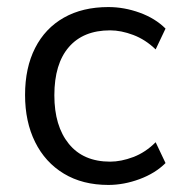

<svg xmlns="http://www.w3.org/2000/svg" viewBox="-20 -515 513 544"><path d="M287 9Q214 9 161 -23Q108 -55 79.5 -112.5Q51 -170 51 -246Q51 -323 79.5 -379Q108 -435 161 -465Q214 -495 287 -495Q332 -495 376 -479Q420 -463 449 -434L421 -375Q392 -403 357.5 -416Q323 -429 292 -429Q216 -429 175 -381.5Q134 -334 134 -245Q134 -158 175 -107.5Q216 -57 292 -57Q323 -57 357.5 -70Q392 -83 421 -112L449 -53Q420 -24 375.5 -7.5Q331 9 287 9Z"/></svg>

Font: NunitoSans1
Style: Book
Weight: 400
Designer: Vernon Adams
Foundry: Vernon Adams
Version: Version 3.101;gftools[0.9.27]